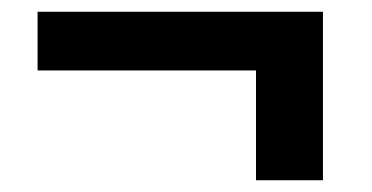

<svg xmlns="http://www.w3.org/2000/svg" viewBox="-20 -420 633 327"><path d="M44 -300V-400H530V-113H416V-300Z"/></svg>

Font: Bitter Pro
Style: Bold
Weight: 700
Designer: Sol Matas, and Bitter project Authors
Foundry: Sol Matas
Version: Version 1.010